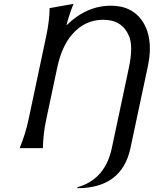

<svg xmlns="http://www.w3.org/2000/svg" viewBox="-20 -777 806 1007"><path d="M83 0Q113.3 -73.7 128.9 -146.5L223.1 -590.8Q239.3 -667 240.2 -734.4L365.7 -756.8Q342.3 -700.2 328.6 -644Q433.6 -747.1 561.5 -747.1Q677.2 -747.1 731.9 -658.2Q766.1 -602.5 766.1 -521Q766.1 -479 753.9 -421.9L664.1 0Q619.1 210 385.3 210L386.2 205.1Q531.7 163.6 566.4 0L655.8 -420.9Q668 -478.5 668 -520Q668 -561.5 656.2 -588.9Q620.6 -673.3 521.5 -673.3Q424.8 -673.3 358.4 -596.7Q303.7 -534.2 279.8 -420.9L221.7 -146.5Q206.1 -72.8 205.1 0Z"/></svg>

Font: Classica
Style: Book Oblique
Weight: 400
Italic angle: -12°
Designer: Wojciech Kalinowski "wmk69" (wmk69@o2.pl)
Foundry: Wojciech Kalinowski "wmk69" (wmk69@o2.pl)
Version: Version 2.1.1; 2021-05-14